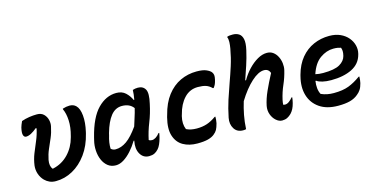

<svg xmlns="http://www.w3.org/2000/svg" viewBox="-75 -1140 3020 1534"><g transform="rotate(-15 1435.0 -373.0)"><path d="M95 -525Q126 -536 159 -541Q192 -546 223 -546Q258 -546 278.5 -526Q299 -506 306 -477.5Q313 -449 307 -423Q297 -374 279.5 -333.5Q262 -293 245 -254Q228 -215 219 -170Q210 -121 232 -94H237Q313 -111 365 -166Q417 -221 437 -297L440 -308Q459 -377 456 -435Q453 -493 435 -530V-536Q450 -541 464.5 -543.5Q479 -546 492 -546Q525 -546 545 -526Q571 -501 576.5 -442Q582 -383 565 -310L562 -297Q539 -201 489 -132.5Q439 -64 372.5 -27.5Q306 9 233 9Q204 9 181.5 -1Q159 -11 142 -28Q118 -52 106.5 -85.5Q95 -119 99 -155Q106 -206 124 -251Q142 -296 161.5 -341.5Q181 -387 192 -438L186 -442Q161 -421 138 -408.5Q115 -396 95 -396Q79 -396 72.5 -414.5Q66 -433 76 -476Q79 -487 83.5 -498.5Q88 -510 95 -525Z M879 -547Q926 -547 955 -520Q984 -493 1000 -457H1005Q1009 -479 1011.5 -500Q1014 -521 1014 -536Q1034 -543 1057 -543Q1099 -543 1117.5 -510.5Q1136 -478 1116 -393Q1100 -317 1073.5 -250.5Q1047 -184 1033 -117Q1042 -109 1058 -109Q1091 -109 1123 -150H1129Q1128 -142 1126 -132.5Q1124 -123 1121 -111Q1114 -84 1104 -61.5Q1094 -39 1082 -26Q1066 -8 1048 0.5Q1030 9 1004 9Q956 9 931.5 -33.5Q907 -76 920 -140V-142H915Q889 -99 858 -64.5Q827 -30 794 -9.5Q761 11 729 11Q690 11 663 -10.5Q636 -32 621 -67Q606 -102 603.5 -144Q601 -186 611 -226L617 -251Q656 -406 725 -476.5Q794 -547 879 -547ZM721 -128Q729 -121 738 -117Q747 -113 759 -113Q806 -113 851.5 -145Q897 -177 949 -251Q959 -285 970.5 -319.5Q982 -354 991 -392Q959 -435 896 -435Q841 -435 803.5 -388Q766 -341 741 -252L737 -235Q719 -177 721 -128Z M1543 -547Q1596 -547 1624.5 -534Q1653 -521 1663 -507Q1671 -496 1673 -482.5Q1675 -469 1669 -444Q1664 -423 1658.5 -410.5Q1653 -398 1642 -384H1636Q1613 -407 1587 -415.5Q1561 -424 1521 -424Q1454 -424 1408 -375Q1362 -326 1342 -246L1338 -233Q1323 -171 1343 -124Q1378 -106 1429 -106Q1476 -106 1513.5 -118.5Q1551 -131 1590 -159H1596Q1596 -148 1595 -134Q1594 -120 1591 -106Q1582 -72 1572.5 -55Q1563 -38 1544 -23Q1525 -7 1491.5 2Q1458 11 1403 11Q1335 11 1286 -17Q1237 -45 1218 -104Q1199 -163 1222 -254L1227 -271Q1251 -366 1298 -427Q1345 -488 1408 -517.5Q1471 -547 1543 -547Z M2124 -545Q2154 -545 2175.5 -529Q2197 -513 2210 -487Q2223 -461 2226.5 -431.5Q2230 -402 2224 -376Q2210 -317 2186.5 -264Q2163 -211 2149 -149Q2147 -139 2145.5 -129Q2144 -119 2144 -111Q2152 -108 2160 -108Q2176 -108 2193 -120.5Q2210 -133 2223 -150H2229Q2228 -140 2226.5 -130Q2225 -120 2221 -104Q2214 -77 2204.5 -58.5Q2195 -40 2181 -25Q2165 -9 2147 0Q2129 9 2105 9Q2079 9 2055 -12Q2031 -33 2019 -66Q2007 -99 2014 -136Q2025 -191 2052 -251Q2079 -311 2116 -381Q2104 -417 2066 -417Q2020 -417 1961.5 -364Q1903 -311 1847 -220Q1831 -168 1820.5 -113.5Q1810 -59 1807 1Q1797 4 1783 4Q1733 4 1709.5 -34Q1686 -72 1696 -123Q1711 -198 1732 -263Q1753 -328 1775.5 -390Q1798 -452 1818.5 -516Q1839 -580 1852 -653Q1857 -681 1858 -706Q1859 -731 1851 -750Q1862 -755 1874 -756Q1886 -757 1899 -757Q1928 -757 1949.5 -743.5Q1971 -730 1978 -697.5Q1985 -665 1972 -608Q1958 -546 1939 -489Q1920 -432 1901 -377H1908Q1934 -423 1970 -461Q2006 -499 2046 -522Q2086 -545 2124 -545Z M2640 -547Q2693 -547 2732 -529Q2771 -511 2795.5 -481.5Q2820 -452 2828.5 -417.5Q2837 -383 2829 -351L2827 -343Q2808 -270 2738.5 -235.5Q2669 -201 2567 -201Q2525 -201 2494 -208.5Q2463 -216 2448 -228H2442Q2437 -197 2440 -168Q2443 -139 2455 -117Q2480 -106 2505.5 -101Q2531 -96 2560 -96Q2634 -96 2683.5 -115Q2733 -134 2784 -171H2790Q2790 -155 2788 -142Q2786 -129 2784 -118Q2776 -86 2763.5 -67Q2751 -48 2733 -34Q2705 -10 2665.5 0.5Q2626 11 2568 11Q2474 11 2414.5 -30Q2355 -71 2334.5 -140Q2314 -209 2336 -294L2339 -306Q2361 -387 2405.5 -440.5Q2450 -494 2510.5 -520.5Q2571 -547 2640 -547ZM2646 -440Q2589 -440 2536 -402.5Q2483 -365 2455 -280Q2483 -273 2518 -273Q2613 -273 2656 -298Q2699 -323 2709 -363Q2715 -387 2714 -403Q2713 -419 2708 -431Q2695 -435 2681.5 -437.5Q2668 -440 2646 -440Z"/></g></svg>

Font: Recursive Sn Csl St SmB
Style: Italic
Weight: 600
Italic angle: -15°
Version: Version 1.079;hotconv 1.0.112;makeotfexe 2.5.65598; ttfautoh